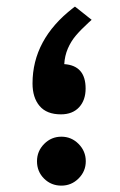

<svg xmlns="http://www.w3.org/2000/svg" viewBox="-20 -569 367 588"><path d="M93.3 -75.2Q93.3 -106 115.2 -128.2Q137.2 -150.4 168 -150.4Q198.7 -150.4 220.7 -128.2Q242.7 -106 242.7 -75.2Q242.7 -44.4 220.7 -22.5Q198.7 -0.5 168 -0.5Q136.7 -0.5 115 -22Q93.3 -43.5 93.3 -75.2ZM252 -500.5Q227.5 -478 212.4 -460.2Q197.3 -442.4 187.7 -420.2Q178.2 -397.9 176.8 -372.6Q242.2 -368.2 242.2 -297.9Q242.2 -262.2 222.2 -240.5Q202.1 -218.8 166.5 -218.8Q123 -218.8 101.3 -244.4Q79.6 -270 79.6 -313.5Q79.6 -448.2 203.6 -544.4L209.5 -548.8L215.3 -544.4L251.5 -515.6L260.7 -508.3Z"/></svg>

Font: Shabnam Medium FD-WOL
Style: Medium-FD-WOL
Weight: 500
Foundry: DejaVu fonts team - Redesigned by Saber Rastikerdar - Based on Vazir font
Version: Version 5.0.1